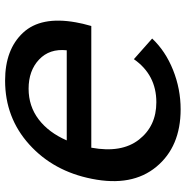

<svg xmlns="http://www.w3.org/2000/svg" viewBox="-8 -696 712 735"><g transform="rotate(90 347.5 -329.0)"><path d="M399 -665Q542 -665 619 -572Q696 -479 665 -325Q636 -178 533.5 -85.5Q431 7 289 7Q170 7 106 -61.5Q42 -130 66 -264Q70 -288 80 -323H546V-324Q567 -439 515 -505.5Q463 -572 372 -572Q267 -572 207 -486L128 -556Q176 -607 248.5 -636Q321 -665 399 -665ZM320 -83Q387 -83 437.5 -121.5Q488 -160 518 -229H173Q166 -163 208.5 -123Q251 -83 320 -83Z"/></g></svg>

Font: EauTest
Style: Bold Italic
Weight: 700
Italic angle: -12°
Designer: Christian Thalmann (Catharsis Fonts)
Version: Version 0.001;PS 000.001;hotconv 1.0.88;makeotf.lib2.5.64775